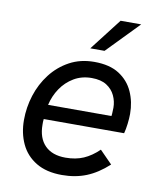

<svg xmlns="http://www.w3.org/2000/svg" viewBox="-80 -762 702 835"><g transform="rotate(10 270.5 -344.5)"><path d="M250 8Q181 8 135.5 -19.5Q90 -47 68 -94Q46 -141 46 -199Q46 -255 63 -308.5Q80 -362 113.5 -405.5Q147 -449 195 -475Q243 -501 304 -501Q372 -501 414 -474Q456 -447 476 -402.5Q496 -358 496 -305Q496 -286 493 -261Q490 -236 485 -218H130Q129 -211 129 -205Q129 -199 129 -193Q129 -134 161 -101.5Q193 -69 252 -69Q297 -69 331.5 -84Q366 -99 398 -130L453 -74Q406 -31 357.5 -11.5Q309 8 250 8ZM416 -266Q418 -283 419 -293Q420 -303 420 -319Q420 -347 408 -372.5Q396 -398 371 -414Q346 -430 305 -430Q261 -430 226.5 -409.5Q192 -389 169.5 -355.5Q147 -322 138 -282H442ZM276 -556 385 -697H476L339 -556Z"/></g></svg>

Font: Hanken Grotesk
Style: Italic
Weight: 400
Italic angle: -8°
Designer: Alfredo Marco Pradil
Foundry: Hanken Design Co.
Version: Version 3.013